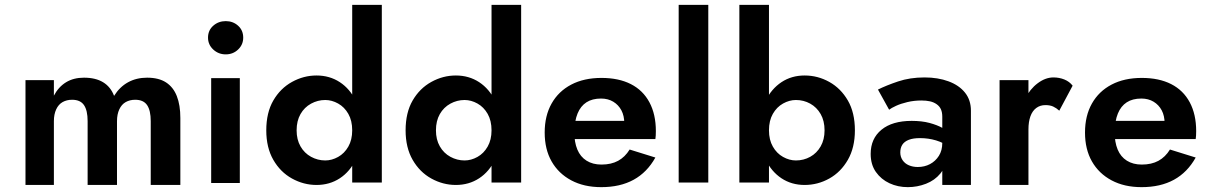

<svg xmlns="http://www.w3.org/2000/svg" viewBox="-20 -776 4974 791"><path d="M723 -290Q723 -343 708.5 -380Q694 -417 664 -436.5Q634 -456 586 -456Q542 -456 507.5 -437Q473 -418 450 -381Q436 -418 405 -437Q374 -456 326 -456Q283 -456 252 -437Q221 -418 202 -382V-446H85V-14H202V-277Q202 -305 211.5 -325.5Q221 -346 238 -355.5Q255 -365 277 -365Q311 -365 326 -343Q341 -321 341 -277V-14H462V-277Q462 -305 471.5 -325.5Q481 -346 498 -355.5Q515 -365 537 -365Q571 -365 586 -343Q601 -321 601 -277V-14H723Z M837 -621Q837 -592 858.5 -572Q880 -552 910 -552Q940 -552 961 -572Q982 -592 982 -621Q982 -651 961 -670Q940 -689 910 -689Q880 -689 858.5 -670Q837 -651 837 -621ZM850 -454V-22H968V-454Z M1431 -756V-24H1553V-756ZM1077 -239Q1077 -168 1106 -117.5Q1135 -67 1183 -40.5Q1231 -14 1284 -14Q1338 -14 1380 -41.5Q1422 -69 1446 -119.5Q1470 -170 1470 -239Q1470 -310 1446 -360Q1422 -410 1380 -437.5Q1338 -465 1284 -465Q1231 -465 1183 -438.5Q1135 -412 1106 -362Q1077 -312 1077 -239ZM1202 -239Q1202 -278 1218 -306Q1234 -334 1261.5 -349Q1289 -364 1320 -364Q1347 -364 1373 -349.5Q1399 -335 1415 -307Q1431 -279 1431 -239Q1431 -200 1415 -172Q1399 -144 1373 -129.5Q1347 -115 1320 -115Q1289 -115 1261.5 -130Q1234 -145 1218 -173Q1202 -201 1202 -239Z M2005 -756V-24H2127V-756ZM1651 -239Q1651 -168 1680 -117.5Q1709 -67 1757 -40.5Q1805 -14 1858 -14Q1912 -14 1954 -41.5Q1996 -69 2020 -119.5Q2044 -170 2044 -239Q2044 -310 2020 -360Q1996 -410 1954 -437.5Q1912 -465 1858 -465Q1805 -465 1757 -438.5Q1709 -412 1680 -362Q1651 -312 1651 -239ZM1776 -239Q1776 -278 1792 -306Q1808 -334 1835.5 -349Q1863 -364 1894 -364Q1921 -364 1947 -349.5Q1973 -335 1989 -307Q2005 -279 2005 -239Q2005 -200 1989 -172Q1973 -144 1947 -129.5Q1921 -115 1894 -115Q1863 -115 1835.5 -130Q1808 -145 1792 -173Q1776 -201 1776 -239Z M2457 -5Q2535 -5 2590.5 -35.5Q2646 -66 2680 -127L2574 -160Q2555 -129 2526.5 -113.5Q2498 -98 2458 -98Q2422 -98 2396.5 -114Q2371 -130 2358.5 -160Q2346 -190 2346 -233Q2347 -278 2359.5 -308.5Q2372 -339 2396 -354.5Q2420 -370 2456 -370Q2485 -370 2506.5 -357Q2528 -344 2540 -321.5Q2552 -299 2552 -267Q2552 -260 2548.5 -250Q2545 -240 2541 -235L2574 -278H2293V-203H2680Q2681 -208 2681.5 -217.5Q2682 -227 2682 -236Q2682 -305 2655.5 -354.5Q2629 -404 2579 -429.5Q2529 -455 2458 -455Q2386 -455 2333.5 -427.5Q2281 -400 2252.5 -349.5Q2224 -299 2224 -230Q2224 -161 2252.5 -111Q2281 -61 2333.5 -33Q2386 -5 2457 -5Z M2776 -756V-24H2898V-756Z M3148 -756H3026V-24H3148ZM3502 -239Q3502 -312 3473 -362Q3444 -412 3396.5 -438.5Q3349 -465 3295 -465Q3241 -465 3199.5 -437.5Q3158 -410 3133.5 -360Q3109 -310 3109 -239Q3109 -170 3133.5 -119.5Q3158 -69 3199.5 -41.5Q3241 -14 3295 -14Q3349 -14 3396.5 -40.5Q3444 -67 3473 -117.5Q3502 -168 3502 -239ZM3377 -239Q3377 -201 3361 -173Q3345 -145 3318 -130Q3291 -115 3259 -115Q3232 -115 3206 -129.5Q3180 -144 3164 -172Q3148 -200 3148 -239Q3148 -279 3164 -307Q3180 -335 3206 -349.5Q3232 -364 3259 -364Q3291 -364 3318 -349Q3345 -334 3361 -306Q3377 -278 3377 -239Z M3689 -148Q3689 -167 3697.5 -180Q3706 -193 3724 -200Q3742 -207 3770 -207Q3805 -207 3836.5 -197.5Q3868 -188 3893 -169V-225Q3884 -237 3862.5 -249Q3841 -261 3809.5 -269.5Q3778 -278 3736 -278Q3656 -278 3611.5 -241.5Q3567 -205 3567 -142Q3567 -98 3588.5 -67.5Q3610 -37 3644.5 -21Q3679 -5 3720 -5Q3759 -5 3795 -19Q3831 -33 3854 -61Q3877 -89 3877 -131L3862 -187Q3862 -156 3848 -134Q3834 -112 3811.5 -100Q3789 -88 3761 -88Q3741 -88 3724.5 -95Q3708 -102 3698.5 -116Q3689 -130 3689 -148ZM3643 -324Q3652 -331 3671.5 -340Q3691 -349 3718.5 -355.5Q3746 -362 3776 -362Q3796 -362 3811.5 -358.5Q3827 -355 3839 -346.5Q3851 -338 3856.5 -325.5Q3862 -313 3862 -295V-14H3980V-320Q3980 -364 3955.5 -394.5Q3931 -425 3887.5 -441Q3844 -457 3789 -457Q3729 -457 3680 -440.5Q3631 -424 3597 -407Z M4217 -446H4098V-14H4217ZM4344 -320 4399 -423Q4386 -440 4365 -448.5Q4344 -457 4320 -457Q4287 -457 4255 -433Q4223 -409 4203 -369Q4183 -329 4183 -277L4217 -243Q4217 -274 4225 -296.5Q4233 -319 4249 -331Q4265 -343 4287 -343Q4306 -343 4319 -337Q4332 -331 4344 -320Z M4683 -5Q4761 -5 4816.5 -35.5Q4872 -66 4906 -127L4800 -160Q4781 -129 4752.5 -113.5Q4724 -98 4684 -98Q4648 -98 4622.5 -114Q4597 -130 4584.5 -160Q4572 -190 4572 -233Q4573 -278 4585.5 -308.5Q4598 -339 4622 -354.5Q4646 -370 4682 -370Q4711 -370 4732.5 -357Q4754 -344 4766 -321.5Q4778 -299 4778 -267Q4778 -260 4774.5 -250Q4771 -240 4767 -235L4800 -278H4519V-203H4906Q4907 -208 4907.5 -217.5Q4908 -227 4908 -236Q4908 -305 4881.5 -354.5Q4855 -404 4805 -429.5Q4755 -455 4684 -455Q4612 -455 4559.5 -427.5Q4507 -400 4478.5 -349.5Q4450 -299 4450 -230Q4450 -161 4478.5 -111Q4507 -61 4559.5 -33Q4612 -5 4683 -5Z"/></svg>

Font: SpinnyJost
Style: Regular
Weight: 600
Version: Version 3.710